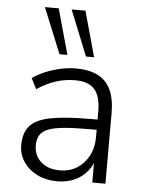

<svg xmlns="http://www.w3.org/2000/svg" viewBox="-54 -794 629 845"><g transform="rotate(5 261.0 -371.5)"><path d="M230 8Q181 8 142.5 -11Q104 -30 81.5 -63Q59 -96 59 -137Q59 -191 86 -222Q113 -253 177 -265.5Q241 -278 353 -278H396V-233H354Q287 -233 241.5 -229Q196 -225 170 -214.5Q144 -204 133.5 -186Q123 -168 123 -142Q123 -97 154 -69Q185 -41 238 -41Q281 -41 313.5 -61.5Q346 -82 365 -118Q384 -154 384 -200V-314Q384 -381 357 -411.5Q330 -442 271 -442Q227 -442 186.5 -429Q146 -416 103 -388L79 -435Q105 -453 136.5 -466Q168 -479 202.5 -486.5Q237 -494 270 -494Q329 -494 367.5 -474Q406 -454 424.5 -414Q443 -374 443 -311V0H385V-117H395Q386 -78 363 -50Q340 -22 306 -7Q272 8 230 8ZM309 -550 228 -751H289L345 -550ZM192 -550 110 -751H171L227 -550Z"/></g></svg>

Font: Nunito Sans 12pt ExtraLight 12pt Light
Style: Regular
Weight: 300
Version: Version 3.101;gftools[0.9.27]